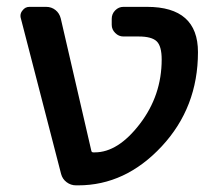

<svg xmlns="http://www.w3.org/2000/svg" viewBox="-20 -565 640 563"><path d="M454.1 -390.6Q454.1 -429.7 439.5 -443.8Q424.8 -458 386.7 -458H341.8Q328.1 -458 317.9 -468.3Q307.6 -478.5 307.6 -492.2V-509.8Q307.6 -524.4 317.9 -534.7Q328.1 -544.9 341.8 -544.9H411.1Q560.5 -544.9 560.5 -412.1Q560.5 -250 454.1 -135.7Q347.7 -21.5 209 -21.5H203.1Q187.5 -21.5 175.3 -30.8Q163.1 -40 159.2 -54.7L41 -511.7Q40 -514.6 40 -518.6Q40 -527.3 45.9 -534.2Q53.7 -544.9 66.4 -544.9H115.2Q130.9 -544.9 142.6 -535.6Q154.3 -526.4 158.2 -510.7L248 -122.1Q249 -118.2 253.9 -118.2H257.8Q326.2 -118.2 390.1 -201.7Q454.1 -285.2 454.1 -390.6Z"/></svg>

Font: Gen Jyuu GothicL Medium
Style: Regular
Weight: 500
Designer: [Source Han Sans]
Ryoko NISHIZUKA  (kana & ideographs); Paul D. Hunt (Latin, Greek & Cyrillic); Wenlong ZHANG  (bopomofo
Version: Version 1.002.20150607